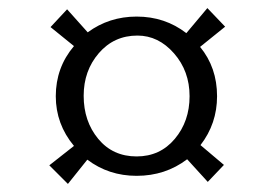

<svg xmlns="http://www.w3.org/2000/svg" viewBox="-20 -542 680 475"><path d="M187 -305Q187 -242 223 -198.5Q259 -155 318 -155Q376 -155 412.5 -198.5Q449 -242 449 -304Q449 -366 410.5 -410Q372 -454 320 -454Q262 -454 224.5 -410.5Q187 -367 187 -305ZM318 -107Q249 -107 196 -147L148 -87L102 -133L163 -181Q118 -235 118 -304Q118 -375 163 -428L105 -475L146 -519L197 -462Q250 -501 318 -501Q388 -501 441 -460L493 -522L537 -476L475 -426Q517 -375 517 -304Q517 -236 476 -183L534 -134L494 -92L443 -148Q389 -107 318 -107Z"/></svg>

Font: Linux Libertine Mono O
Style: Mono
Weight: 400
Designer: Philipp H. Poll
Foundry: Philipp H. Poll
Version: Version 5.1.7